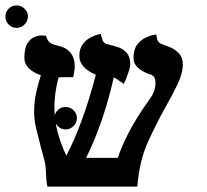

<svg xmlns="http://www.w3.org/2000/svg" viewBox="-132 -689 764 709"><path d="M-112 -628Q-112 -645 -100 -657Q-88 -669 -71 -669Q-54 -669 -41.5 -657Q-29 -645 -29 -628Q-29 -611 -41.5 -598.5Q-54 -586 -71 -586Q-88 -586 -100 -598.5Q-112 -611 -112 -628ZM69 -253Q69 -270 81 -282Q93 -294 110 -294Q127 -294 139.5 -282Q152 -270 152 -253Q152 -236 139.5 -223.5Q127 -211 110 -211Q93 -211 81 -223.5Q69 -236 69 -253ZM543 -451Q543 -418 523.5 -377.5Q504 -337 479 -293Q448 -238 415.5 -167.5Q383 -97 375 0H43Q40 -16 39 -27.5Q38 -39 38 -49Q37 -60 36.5 -70Q36 -80 34 -88Q30 -104 26.5 -118Q23 -132 19 -145Q9 -184 1.5 -215Q-6 -246 -6 -277Q-6 -312 1.5 -346.5Q9 -381 19 -411Q-42 -433 -42 -475Q-42 -512 -30 -530Q-18 -548 -2 -553.5Q14 -559 26 -558Q38 -557 38 -557Q43 -540 50.5 -533Q58 -526 79 -521Q144 -508 144 -443Q144 -436 142 -423.5Q140 -411 138 -404Q127 -404 109.5 -404Q92 -404 85 -403H84Q78 -379 73.5 -351.5Q69 -324 69 -293Q69 -245 81 -200.5Q93 -156 113 -114Q174 -231 222 -413Q161 -439 161 -482Q161 -509 173 -525Q185 -541 200.5 -549.5Q216 -558 228 -561Q240 -564 240 -564Q246 -538 251.5 -533Q257 -528 261 -526Q263 -526 265.5 -525.5Q268 -525 269 -525Q271 -524 272 -524Q273 -524 274 -523Q290 -520 307.5 -513.5Q325 -507 337 -492.5Q349 -478 349 -451Q349 -442 341 -418Q333 -394 325 -379Q305 -393 298.5 -397.5Q292 -402 288 -403Q271 -326 245.5 -250.5Q220 -175 186 -106H303Q314 -141 341 -195Q368 -249 420 -322Q442 -351 442 -381Q442 -401 434.5 -407.5Q427 -414 422 -415Q422 -415 422 -414Q361 -436 361 -474Q361 -505 373.5 -522.5Q386 -540 403 -548.5Q420 -557 432.5 -559.5Q445 -562 445 -562Q448 -540 453 -534.5Q458 -529 463 -527Q470 -526 472 -524H470Q470 -524 470.5 -523.5Q471 -523 472 -523Q484 -520 500.5 -512.5Q517 -505 530 -490.5Q543 -476 543 -451Z"/></svg>

Font: Libertinus Serif SemiBold
Style: Regular
Weight: 600
Designer: Philipp H. Poll, Khaled Hosny
Foundry: Caleb Maclennan
Version: Version 7.051;RELEASE